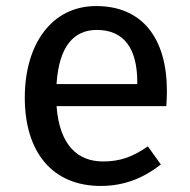

<svg xmlns="http://www.w3.org/2000/svg" viewBox="-20 -602 628 635"><path d="M532 -301C532 -475 451 -582 298 -582C151 -582 62 -456 62 -279C62 -98 154 13 313 13C392 13 456 -14 512 -58L469 -118C419 -83 377 -68 321 -68C239 -68 177 -119 167 -251H530C531 -264 532 -282 532 -301ZM434 -324H167C175 -450 225 -503 300 -503C390 -503 434 -442 434 -330Z"/></svg>

Font: Glow Sans SC Normal Medium
Style: Regular
Weight: 600
Designer: Ryoko NISHIZUKA (kana, bopomofo & ideographs); Paul D. Hunt (Latin, Greek & Cyrillic); Sandoll Communications, Soo-young
Version: Version 0.93